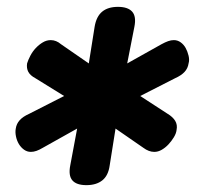

<svg xmlns="http://www.w3.org/2000/svg" viewBox="-20 -610 640 560"><path d="M232 -70Q203 -70 191 -84Q179 -98 185 -128L205 -235L105 -179Q95 -173 86.5 -170Q78 -167 70 -167Q59 -167 50 -173.5Q41 -180 35 -190Q29 -200 26.5 -212.5Q24 -225 26 -235Q28 -249 37.5 -259.5Q47 -270 65 -278L167 -330L83 -382Q68 -390 62.5 -400.5Q57 -411 59 -425Q62 -435 68.5 -447.5Q75 -460 84.5 -470Q94 -480 105 -486.5Q116 -493 128 -493Q136 -493 143.5 -490Q151 -487 158 -481L239 -425L256 -532Q261 -562 278 -576Q295 -590 324 -590Q353 -590 365.5 -576Q378 -562 372 -532L351 -425L451 -481Q462 -487 470.5 -490Q479 -493 487 -493Q498 -493 507 -486.5Q516 -480 521.5 -470Q527 -460 530 -447.5Q533 -435 530 -425Q528 -411 518.5 -400.5Q509 -390 491 -382L389 -330L469 -278Q484 -269 491 -257.5Q498 -246 495 -231Q494 -221 487 -209.5Q480 -198 471 -188.5Q462 -179 451.5 -173Q441 -167 430 -167Q422 -167 414 -170Q406 -173 398 -179L317 -235L300 -128Q296 -98 278.5 -84Q261 -70 232 -70Z"/></svg>

Font: Maple Mono SemiBold
Style: Italic
Weight: 600
Italic angle: -10°
Monospace: yes
Designer: subframe7536
Version: Version 7.000